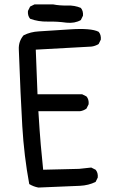

<svg xmlns="http://www.w3.org/2000/svg" viewBox="-20 -844 540 862"><path d="M152.3 -2Q130.9 -5.9 111.3 -17.6Q87.9 -144.5 80.1 -276.9Q72.3 -409.2 64.5 -621.1Q62.5 -658.2 85.9 -685.5Q117.2 -701.2 154.3 -703.1Q191.4 -705.1 290.5 -711.9Q389.6 -718.8 422.9 -701.2Q434.6 -687.5 432.6 -666L422.9 -646.5Q407.2 -636.7 389.6 -634.8L140.6 -621.1L148.4 -420.9H348.6L368.2 -411.1Q379.9 -397.5 377.9 -376L368.2 -356.4Q354.5 -346.7 338.9 -344.7H152.3Q158.2 -249 163.1 -192.9Q168 -136.7 173.8 -82L335 -85.9L389.6 -91.8L409.2 -82Q420.9 -68.4 418.9 -46.9L409.2 -27.3Q377.9 -11.7 338.9 -9.8ZM278.3 -742.2Q236.3 -748 194.3 -747.1Q152.3 -746.1 115.2 -759.8Q103.5 -773.4 105.5 -794.9L115.2 -814.5L134.8 -824.2H218.8Q248 -818.4 281.7 -819.3Q315.4 -820.3 342.8 -808.6Q354.5 -794.9 352.5 -773.4L342.8 -753.9Q315.4 -738.3 278.3 -742.2Z"/></svg>

Font: JasonHandwriting2
Style: Regular
Weight: 400
Version: Version 1.05.10